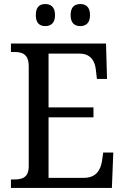

<svg xmlns="http://www.w3.org/2000/svg" viewBox="-20 -929 618 949"><path d="M377 -800C403 -800 425 -814 425 -854C425 -896 403 -909 377 -909C350 -909 329 -896 329 -854C329 -814 350 -800 377 -800ZM204 -800C230 -800 252 -814 252 -854C252 -896 230 -909 204 -909C177 -909 157 -896 157 -854C157 -814 177 -800 204 -800ZM34 0H533L540 -175H490L484 -132C477 -88 454 -50 395 -50H220V-349H442V-398H220V-664H373C429 -664 450 -626 454 -582L459 -539H509L504 -714H34V-672H49C89 -672 122 -663 122 -601V-108C122 -51 90 -42 49 -42H34Z"/></svg>

Font: Noto Serif Devanagari SemiCondensed
Style: Regular
Weight: 400
Width: 4
Designer: Universal Thirst, Indian Type Foundry and the Monotype Design Team
Foundry: Monotype Imaging Inc.
Version: Version 2.004